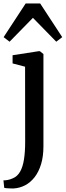

<svg xmlns="http://www.w3.org/2000/svg" viewBox="-37 -851 381 1114"><path d="M41.5 242.5Q33.5 242.5 22 242.2Q10.5 242 0.5 241Q-9.5 240 -12.5 238.5L-17 195.5Q-10 196 5.8 193.5Q21.5 191 37.5 183.5Q64 172.5 79.8 144.8Q95.5 117 102.2 73.5Q109 30 109 -29L108.5 -464L36 -483V-530.5L187.5 -554H194.5L215 -537.5V-3Q215 57 201.2 102Q187.5 147 163.2 177.8Q139 208.5 107.8 224.5Q76.5 240.5 41.5 242.5ZM18.5 -609 -16 -635.5 112 -831H196L324 -635.5L289.5 -609L154 -747.5Z"/></svg>

Font: Merriweather 48pt Medium
Style: Regular
Weight: 500
Version: Version 2.100